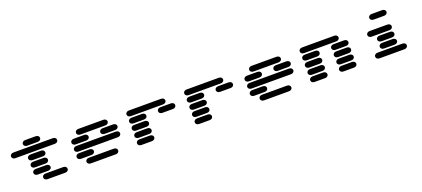

<svg xmlns="http://www.w3.org/2000/svg" viewBox="62 -1937 6876 3125"><g transform="rotate(-20 3500.0 -374.5)"><path d="M534.2 -13.7H840.8Q868.2 -13.7 883.8 -28.3Q899.4 -43 899.4 -62.5Q899.4 -82 883.8 -96.7Q868.2 -111.3 840.8 -111.3H534.2Q506.8 -111.3 491.2 -96.7Q475.6 -82 475.6 -62.5Q475.6 -43 491.2 -28.3Q506.8 -13.7 534.2 -13.7ZM409.2 -138.7H590.8Q618.2 -138.7 633.8 -153.3Q649.4 -168 649.4 -187.5Q649.4 -207 633.8 -221.7Q618.2 -236.3 590.8 -236.3H409.2Q381.8 -236.3 366.2 -221.7Q350.6 -207 350.6 -187.5Q350.6 -168 366.2 -153.3Q381.8 -138.7 409.2 -138.7ZM409.2 -263.7H590.8Q618.2 -263.7 633.8 -278.3Q649.4 -293 649.4 -312.5Q649.4 -332 633.8 -346.7Q618.2 -361.3 590.8 -361.3H409.2Q381.8 -361.3 366.2 -346.7Q350.6 -332 350.6 -312.5Q350.6 -293 366.2 -278.3Q381.8 -263.7 409.2 -263.7ZM409.2 -388.7H590.8Q618.2 -388.7 633.8 -403.3Q649.4 -418 649.4 -437.5Q649.4 -457 633.8 -471.7Q618.2 -486.3 590.8 -486.3H409.2Q381.8 -486.3 366.2 -471.7Q350.6 -457 350.6 -437.5Q350.6 -418 366.2 -403.3Q381.8 -388.7 409.2 -388.7ZM159.2 -513.7H840.8Q868.2 -513.7 883.8 -528.3Q899.4 -543 899.4 -562.5Q899.4 -582 883.8 -596.7Q868.2 -611.3 840.8 -611.3H159.2Q131.8 -611.3 116.2 -596.7Q100.6 -582 100.6 -562.5Q100.6 -543 116.2 -528.3Q131.8 -513.7 159.2 -513.7ZM409.2 -638.7H590.8Q618.2 -638.7 633.8 -653.3Q649.4 -668 649.4 -687.5Q649.4 -707 633.8 -721.7Q618.2 -736.3 590.8 -736.3H409.2Q381.8 -736.3 366.2 -721.7Q350.6 -707 350.6 -687.5Q350.6 -668 366.2 -653.3Q381.8 -638.7 409.2 -638.7Z M1284.2 -13.7H1715.8Q1743.2 -13.7 1758.8 -28.3Q1774.4 -43 1774.4 -62.5Q1774.4 -82 1758.8 -96.7Q1743.2 -111.3 1715.8 -111.3H1284.2Q1256.8 -111.3 1241.2 -96.7Q1225.6 -82 1225.6 -62.5Q1225.6 -43 1241.2 -28.3Q1256.8 -13.7 1284.2 -13.7ZM1159.2 -138.7H1340.8Q1368.2 -138.7 1383.8 -153.3Q1399.4 -168 1399.4 -187.5Q1399.4 -207 1383.8 -221.7Q1368.2 -236.3 1340.8 -236.3H1159.2Q1131.8 -236.3 1116.2 -221.7Q1100.6 -207 1100.6 -187.5Q1100.6 -168 1116.2 -153.3Q1131.8 -138.7 1159.2 -138.7ZM1159.2 -263.7H1840.8Q1868.2 -263.7 1883.8 -278.3Q1899.4 -293 1899.4 -312.5Q1899.4 -332 1883.8 -346.7Q1868.2 -361.3 1840.8 -361.3H1159.2Q1131.8 -361.3 1116.2 -346.7Q1100.6 -332 1100.6 -312.5Q1100.6 -293 1116.2 -278.3Q1131.8 -263.7 1159.2 -263.7ZM1159.2 -388.7H1340.8Q1368.2 -388.7 1383.8 -403.3Q1399.4 -418 1399.4 -437.5Q1399.4 -457 1383.8 -471.7Q1368.2 -486.3 1340.8 -486.3H1159.2Q1131.8 -486.3 1116.2 -471.7Q1100.6 -457 1100.6 -437.5Q1100.6 -418 1116.2 -403.3Q1131.8 -388.7 1159.2 -388.7ZM1659.2 -388.7H1840.8Q1868.2 -388.7 1883.8 -403.3Q1899.4 -418 1899.4 -437.5Q1899.4 -457 1883.8 -471.7Q1868.2 -486.3 1840.8 -486.3H1659.2Q1631.8 -486.3 1616.2 -471.7Q1600.6 -457 1600.6 -437.5Q1600.6 -418 1616.2 -403.3Q1631.8 -388.7 1659.2 -388.7ZM1284.2 -513.7H1715.8Q1743.2 -513.7 1758.8 -528.3Q1774.4 -543 1774.4 -562.5Q1774.4 -582 1758.8 -596.7Q1743.2 -611.3 1715.8 -611.3H1284.2Q1256.8 -611.3 1241.2 -596.7Q1225.6 -582 1225.6 -562.5Q1225.6 -543 1241.2 -528.3Q1256.8 -513.7 1284.2 -513.7Z M2159.2 -13.7H2340.8Q2368.2 -13.7 2383.8 -28.3Q2399.4 -43 2399.4 -62.5Q2399.4 -82 2383.8 -96.7Q2368.2 -111.3 2340.8 -111.3H2159.2Q2131.8 -111.3 2116.2 -96.7Q2100.6 -82 2100.6 -62.5Q2100.6 -43 2116.2 -28.3Q2131.8 -13.7 2159.2 -13.7ZM2159.2 -138.7H2340.8Q2368.2 -138.7 2383.8 -153.3Q2399.4 -168 2399.4 -187.5Q2399.4 -207 2383.8 -221.7Q2368.2 -236.3 2340.8 -236.3H2159.2Q2131.8 -236.3 2116.2 -221.7Q2100.6 -207 2100.6 -187.5Q2100.6 -168 2116.2 -153.3Q2131.8 -138.7 2159.2 -138.7ZM2159.2 -263.7H2340.8Q2368.2 -263.7 2383.8 -278.3Q2399.4 -293 2399.4 -312.5Q2399.4 -332 2383.8 -346.7Q2368.2 -361.3 2340.8 -361.3H2159.2Q2131.8 -361.3 2116.2 -346.7Q2100.6 -332 2100.6 -312.5Q2100.6 -293 2116.2 -278.3Q2131.8 -263.7 2159.2 -263.7ZM2159.2 -388.7H2340.8Q2368.2 -388.7 2383.8 -403.3Q2399.4 -418 2399.4 -437.5Q2399.4 -457 2383.8 -471.7Q2368.2 -486.3 2340.8 -486.3H2159.2Q2131.8 -486.3 2116.2 -471.7Q2100.6 -457 2100.6 -437.5Q2100.6 -418 2116.2 -403.3Q2131.8 -388.7 2159.2 -388.7ZM2659.2 -388.7H2840.8Q2868.2 -388.7 2883.8 -403.3Q2899.4 -418 2899.4 -437.5Q2899.4 -457 2883.8 -471.7Q2868.2 -486.3 2840.8 -486.3H2659.2Q2631.8 -486.3 2616.2 -471.7Q2600.6 -457 2600.6 -437.5Q2600.6 -418 2616.2 -403.3Q2631.8 -388.7 2659.2 -388.7ZM2159.2 -513.7H2715.8Q2743.2 -513.7 2758.8 -528.3Q2774.4 -543 2774.4 -562.5Q2774.4 -582 2758.8 -596.7Q2743.2 -611.3 2715.8 -611.3H2159.2Q2131.8 -611.3 2116.2 -596.7Q2100.6 -582 2100.6 -562.5Q2100.6 -543 2116.2 -528.3Q2131.8 -513.7 2159.2 -513.7Z M3159.2 -13.7H3340.8Q3368.2 -13.7 3383.8 -28.3Q3399.4 -43 3399.4 -62.5Q3399.4 -82 3383.8 -96.7Q3368.2 -111.3 3340.8 -111.3H3159.2Q3131.8 -111.3 3116.2 -96.7Q3100.6 -82 3100.6 -62.5Q3100.6 -43 3116.2 -28.3Q3131.8 -13.7 3159.2 -13.7ZM3159.2 -138.7H3340.8Q3368.2 -138.7 3383.8 -153.3Q3399.4 -168 3399.4 -187.5Q3399.4 -207 3383.8 -221.7Q3368.2 -236.3 3340.8 -236.3H3159.2Q3131.8 -236.3 3116.2 -221.7Q3100.6 -207 3100.6 -187.5Q3100.6 -168 3116.2 -153.3Q3131.8 -138.7 3159.2 -138.7ZM3159.2 -263.7H3340.8Q3368.2 -263.7 3383.8 -278.3Q3399.4 -293 3399.4 -312.5Q3399.4 -332 3383.8 -346.7Q3368.2 -361.3 3340.8 -361.3H3159.2Q3131.8 -361.3 3116.2 -346.7Q3100.6 -332 3100.6 -312.5Q3100.6 -293 3116.2 -278.3Q3131.8 -263.7 3159.2 -263.7ZM3159.2 -388.7H3340.8Q3368.2 -388.7 3383.8 -403.3Q3399.4 -418 3399.4 -437.5Q3399.4 -457 3383.8 -471.7Q3368.2 -486.3 3340.8 -486.3H3159.2Q3131.8 -486.3 3116.2 -471.7Q3100.6 -457 3100.6 -437.5Q3100.6 -418 3116.2 -403.3Q3131.8 -388.7 3159.2 -388.7ZM3659.2 -388.7H3840.8Q3868.2 -388.7 3883.8 -403.3Q3899.4 -418 3899.4 -437.5Q3899.4 -457 3883.8 -471.7Q3868.2 -486.3 3840.8 -486.3H3659.2Q3631.8 -486.3 3616.2 -471.7Q3600.6 -457 3600.6 -437.5Q3600.6 -418 3616.2 -403.3Q3631.8 -388.7 3659.2 -388.7ZM3159.2 -513.7H3715.8Q3743.2 -513.7 3758.8 -528.3Q3774.4 -543 3774.4 -562.5Q3774.4 -582 3758.8 -596.7Q3743.2 -611.3 3715.8 -611.3H3159.2Q3131.8 -611.3 3116.2 -596.7Q3100.6 -582 3100.6 -562.5Q3100.6 -543 3116.2 -528.3Q3131.8 -513.7 3159.2 -513.7Z M4284.2 -13.7H4715.8Q4743.2 -13.7 4758.8 -28.3Q4774.4 -43 4774.4 -62.5Q4774.4 -82 4758.8 -96.7Q4743.2 -111.3 4715.8 -111.3H4284.2Q4256.8 -111.3 4241.2 -96.7Q4225.6 -82 4225.6 -62.5Q4225.6 -43 4241.2 -28.3Q4256.8 -13.7 4284.2 -13.7ZM4159.2 -138.7H4340.8Q4368.2 -138.7 4383.8 -153.3Q4399.4 -168 4399.4 -187.5Q4399.4 -207 4383.8 -221.7Q4368.2 -236.3 4340.8 -236.3H4159.2Q4131.8 -236.3 4116.2 -221.7Q4100.6 -207 4100.6 -187.5Q4100.6 -168 4116.2 -153.3Q4131.8 -138.7 4159.2 -138.7ZM4159.2 -263.7H4840.8Q4868.2 -263.7 4883.8 -278.3Q4899.4 -293 4899.4 -312.5Q4899.4 -332 4883.8 -346.7Q4868.2 -361.3 4840.8 -361.3H4159.2Q4131.8 -361.3 4116.2 -346.7Q4100.6 -332 4100.6 -312.5Q4100.6 -293 4116.2 -278.3Q4131.8 -263.7 4159.2 -263.7ZM4159.2 -388.7H4340.8Q4368.2 -388.7 4383.8 -403.3Q4399.4 -418 4399.4 -437.5Q4399.4 -457 4383.8 -471.7Q4368.2 -486.3 4340.8 -486.3H4159.2Q4131.8 -486.3 4116.2 -471.7Q4100.6 -457 4100.6 -437.5Q4100.6 -418 4116.2 -403.3Q4131.8 -388.7 4159.2 -388.7ZM4659.2 -388.7H4840.8Q4868.2 -388.7 4883.8 -403.3Q4899.4 -418 4899.4 -437.5Q4899.4 -457 4883.8 -471.7Q4868.2 -486.3 4840.8 -486.3H4659.2Q4631.8 -486.3 4616.2 -471.7Q4600.6 -457 4600.6 -437.5Q4600.6 -418 4616.2 -403.3Q4631.8 -388.7 4659.2 -388.7ZM4284.2 -513.7H4715.8Q4743.2 -513.7 4758.8 -528.3Q4774.4 -543 4774.4 -562.5Q4774.4 -582 4758.8 -596.7Q4743.2 -611.3 4715.8 -611.3H4284.2Q4256.8 -611.3 4241.2 -596.7Q4225.6 -582 4225.6 -562.5Q4225.6 -543 4241.2 -528.3Q4256.8 -513.7 4284.2 -513.7Z M5159.2 -13.7H5340.8Q5368.2 -13.7 5383.8 -28.3Q5399.4 -43 5399.4 -62.5Q5399.4 -82 5383.8 -96.7Q5368.2 -111.3 5340.8 -111.3H5159.2Q5131.8 -111.3 5116.2 -96.7Q5100.6 -82 5100.6 -62.5Q5100.6 -43 5116.2 -28.3Q5131.8 -13.7 5159.2 -13.7ZM5659.2 -13.7H5840.8Q5868.2 -13.7 5883.8 -28.3Q5899.4 -43 5899.4 -62.5Q5899.4 -82 5883.8 -96.7Q5868.2 -111.3 5840.8 -111.3H5659.2Q5631.8 -111.3 5616.2 -96.7Q5600.6 -82 5600.6 -62.5Q5600.6 -43 5616.2 -28.3Q5631.8 -13.7 5659.2 -13.7ZM5159.2 -138.7H5340.8Q5368.2 -138.7 5383.8 -153.3Q5399.4 -168 5399.4 -187.5Q5399.4 -207 5383.8 -221.7Q5368.2 -236.3 5340.8 -236.3H5159.2Q5131.8 -236.3 5116.2 -221.7Q5100.6 -207 5100.6 -187.5Q5100.6 -168 5116.2 -153.3Q5131.8 -138.7 5159.2 -138.7ZM5659.2 -138.7H5840.8Q5868.2 -138.7 5883.8 -153.3Q5899.4 -168 5899.4 -187.5Q5899.4 -207 5883.8 -221.7Q5868.2 -236.3 5840.8 -236.3H5659.2Q5631.8 -236.3 5616.2 -221.7Q5600.6 -207 5600.6 -187.5Q5600.6 -168 5616.2 -153.3Q5631.8 -138.7 5659.2 -138.7ZM5159.2 -263.7H5340.8Q5368.2 -263.7 5383.8 -278.3Q5399.4 -293 5399.4 -312.5Q5399.4 -332 5383.8 -346.7Q5368.2 -361.3 5340.8 -361.3H5159.2Q5131.8 -361.3 5116.2 -346.7Q5100.6 -332 5100.6 -312.5Q5100.6 -293 5116.2 -278.3Q5131.8 -263.7 5159.2 -263.7ZM5659.2 -263.7H5840.8Q5868.2 -263.7 5883.8 -278.3Q5899.4 -293 5899.4 -312.5Q5899.4 -332 5883.8 -346.7Q5868.2 -361.3 5840.8 -361.3H5659.2Q5631.8 -361.3 5616.2 -346.7Q5600.6 -332 5600.6 -312.5Q5600.6 -293 5616.2 -278.3Q5631.8 -263.7 5659.2 -263.7ZM5159.2 -388.7H5340.8Q5368.2 -388.7 5383.8 -403.3Q5399.4 -418 5399.4 -437.5Q5399.4 -457 5383.8 -471.7Q5368.2 -486.3 5340.8 -486.3H5159.2Q5131.8 -486.3 5116.2 -471.7Q5100.6 -457 5100.6 -437.5Q5100.6 -418 5116.2 -403.3Q5131.8 -388.7 5159.2 -388.7ZM5659.2 -388.7H5840.8Q5868.2 -388.7 5883.8 -403.3Q5899.4 -418 5899.4 -437.5Q5899.4 -457 5883.8 -471.7Q5868.2 -486.3 5840.8 -486.3H5659.2Q5631.8 -486.3 5616.2 -471.7Q5600.6 -457 5600.6 -437.5Q5600.6 -418 5616.2 -403.3Q5631.8 -388.7 5659.2 -388.7ZM5159.2 -513.7H5715.8Q5743.2 -513.7 5758.8 -528.3Q5774.4 -543 5774.4 -562.5Q5774.4 -582 5758.8 -596.7Q5743.2 -611.3 5715.8 -611.3H5159.2Q5131.8 -611.3 5116.2 -596.7Q5100.6 -582 5100.6 -562.5Q5100.6 -543 5116.2 -528.3Q5131.8 -513.7 5159.2 -513.7Z M6284.2 -13.7H6715.8Q6743.2 -13.7 6758.8 -28.3Q6774.4 -43 6774.4 -62.5Q6774.4 -82 6758.8 -96.7Q6743.2 -111.3 6715.8 -111.3H6284.2Q6256.8 -111.3 6241.2 -96.7Q6225.6 -82 6225.6 -62.5Q6225.6 -43 6241.2 -28.3Q6256.8 -13.7 6284.2 -13.7ZM6409.2 -138.7H6590.8Q6618.2 -138.7 6633.8 -153.3Q6649.4 -168 6649.4 -187.5Q6649.4 -207 6633.8 -221.7Q6618.2 -236.3 6590.8 -236.3H6409.2Q6381.8 -236.3 6366.2 -221.7Q6350.6 -207 6350.6 -187.5Q6350.6 -168 6366.2 -153.3Q6381.8 -138.7 6409.2 -138.7ZM6409.2 -263.7H6590.8Q6618.2 -263.7 6633.8 -278.3Q6649.4 -293 6649.4 -312.5Q6649.4 -332 6633.8 -346.7Q6618.2 -361.3 6590.8 -361.3H6409.2Q6381.8 -361.3 6366.2 -346.7Q6350.6 -332 6350.6 -312.5Q6350.6 -293 6366.2 -278.3Q6381.8 -263.7 6409.2 -263.7ZM6284.2 -388.7H6590.8Q6618.2 -388.7 6633.8 -403.3Q6649.4 -418 6649.4 -437.5Q6649.4 -457 6633.8 -471.7Q6618.2 -486.3 6590.8 -486.3H6284.2Q6256.8 -486.3 6241.2 -471.7Q6225.6 -457 6225.6 -437.5Q6225.6 -418 6241.2 -403.3Q6256.8 -388.7 6284.2 -388.7ZM6409.2 -638.7H6590.8Q6618.2 -638.7 6633.8 -653.3Q6649.4 -668 6649.4 -687.5Q6649.4 -707 6633.8 -721.7Q6618.2 -736.3 6590.8 -736.3H6409.2Q6381.8 -736.3 6366.2 -721.7Q6350.6 -707 6350.6 -687.5Q6350.6 -668 6366.2 -653.3Q6381.8 -638.7 6409.2 -638.7Z"/></g></svg>

Font: Sixtyfour
Style: Regular
Weight: 400
Designer: Jens Kutilek
Foundry: Jens Kutilek
Version: Version 2.001